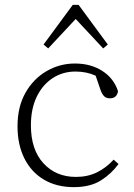

<svg xmlns="http://www.w3.org/2000/svg" viewBox="-20 -756 551 789"><path d="M283 13Q213 13 161 -17.5Q109 -48 80.5 -104.5Q52 -161 52 -237Q52 -317 84.5 -374.5Q117 -432 171 -463.5Q225 -495 288 -495Q353 -495 400.5 -464.5Q448 -434 465 -381Q460 -352 432 -352Q416 -352 407.5 -361Q399 -370 394 -384L373 -445Q336 -462 290 -462Q238 -462 196.5 -435Q155 -408 131 -358.5Q107 -309 107 -241Q107 -141 158.5 -85Q210 -29 292 -29Q340 -29 378 -47.5Q416 -66 447 -100L467 -82Q438 -42 394.5 -14.5Q351 13 283 13ZM404 -557 291 -678 178 -557 159 -573 279 -736H303L423 -573Z"/></svg>

Font: Source Serif 4 SmText Light
Style: Regular
Weight: 300
Designer: Frank Grießhammer
Foundry: Adobe
Version: Version 4.005;hotconv 1.1.0;makeotfexe 2.6.0